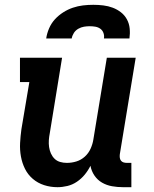

<svg xmlns="http://www.w3.org/2000/svg" viewBox="-20 -770 640 798"><path d="M219 8Q190 8 163.5 -0.5Q137 -9 116.5 -26.5Q96 -44 84 -68Q72 -92 67 -119.5Q62 -147 63.5 -175.5Q65 -204 69 -233L102 -429H63V-530H238L187 -217Q184 -202 183 -187.5Q182 -173 184 -159Q186 -145 191.5 -132.5Q197 -120 206.5 -110.5Q216 -101 229.5 -97Q243 -93 258 -93Q278 -93 297.5 -99Q317 -105 332.5 -119Q348 -133 356.5 -152Q365 -171 368 -190L424 -530H544L478 -129Q477 -121 478 -114Q479 -107 483 -102Q487 -97 493.5 -95Q500 -93 508 -93H526V8H491Q468 8 445.5 4Q423 0 404 -11Q385 -22 372.5 -40.5Q360 -59 356 -81Q346 -61 332 -44Q318 -27 299.5 -14.5Q281 -2 260 3Q239 8 219 8ZM172 -610Q175 -631 184 -652Q193 -673 208 -689.5Q223 -706 242.5 -718.5Q262 -731 283 -738Q304 -745 325 -747.5Q346 -750 368 -750Q389 -750 409.5 -747.5Q430 -745 448.5 -738Q467 -731 482.5 -719Q498 -707 507.5 -689.5Q517 -672 519 -651.5Q521 -631 518 -610H412Q414 -622 410 -633Q406 -644 397 -650.5Q388 -657 376.5 -659Q365 -661 353 -661Q341 -661 329 -659Q317 -657 305.5 -650.5Q294 -644 287 -633Q280 -622 278 -610Z"/></svg>

Font: Iosevka Slab Extended
Style: Bold Italic
Weight: 700
Width: 7
Italic angle: -9°
Monospace: yes
Designer: Belleve Invis
Foundry: Belleve Invis
Version: Version 11.1.0; ttfautohint (v1.8.3)